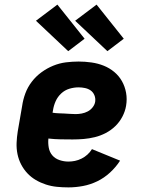

<svg xmlns="http://www.w3.org/2000/svg" viewBox="-20 -805 640 833"><path d="M277 8Q251 8 226.5 5.5Q202 3 179 -4.5Q156 -12 135.5 -24Q115 -36 99 -53Q83 -70 72 -91Q61 -112 56 -136Q51 -160 52 -185Q53 -210 57 -235L76 -345Q80 -373 90 -400Q100 -427 118 -450.5Q136 -474 160 -491.5Q184 -509 211 -520Q238 -531 266 -534.5Q294 -538 321 -538Q349 -538 377 -534Q405 -530 430 -520Q455 -510 475.5 -493Q496 -476 509 -453Q522 -430 527 -402.5Q532 -375 527 -346Q523 -322 511 -299Q499 -276 480.5 -258Q462 -240 439 -228Q416 -216 391.5 -210Q367 -204 343 -202Q319 -200 295 -200Q269 -200 242.5 -200.5Q216 -201 190 -204Q188 -184 191.5 -164.5Q195 -145 207 -131Q219 -117 238 -110.5Q257 -104 277 -104Q291 -104 305.5 -107Q320 -110 334 -117Q348 -124 359.5 -134.5Q371 -145 379 -158L501 -108Q483 -80 457.5 -56.5Q432 -33 402 -18.5Q372 -4 340 2Q308 8 277 8ZM308 -310Q321 -310 334.5 -312.5Q348 -315 360.5 -321.5Q373 -328 382 -339.5Q391 -351 393 -364Q395 -379 389.5 -392Q384 -405 373.5 -412.5Q363 -420 349 -423Q335 -426 321 -426Q301 -426 281 -420Q261 -414 245.5 -399.5Q230 -385 221.5 -366Q213 -347 210 -327L208 -316Q221 -314 233.5 -313.5Q246 -313 258.5 -312.5Q271 -312 283.5 -311Q296 -310 308 -310ZM446 -583 306 -715 399 -785 517 -637ZM276 -583 136 -715 229 -785 347 -637Z"/></svg>

Font: Iosevka Curly Slab HvEx
Style: Italic
Weight: 900
Width: 7
Italic angle: -9°
Monospace: yes
Designer: Belleve Invis
Foundry: Belleve Invis
Version: Version 11.1.0; ttfautohint (v1.8.3)